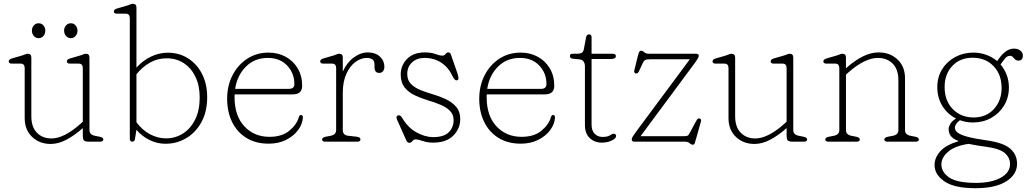

<svg xmlns="http://www.w3.org/2000/svg" viewBox="-20 -746 5418 1011"><path d="M110 -124V-387Q110 -411 89 -411H42Q26 -411 26 -423Q26 -433 42 -438L97 -454Q104.5 -456.5 113 -459.8Q121.5 -463 126 -463Q145 -463 145 -443V-134Q145 -77 174.5 -47Q204 -17 251 -17Q317.5 -17 405 -95L416 -105V-387Q416 -411 395 -411H348Q332 -411 332 -423Q332 -433 348 -438L403 -454Q410.5 -456.5 419 -459.8Q427.5 -463 432 -463Q451 -463 451 -443V-61Q451 -36.5 480 -31L505 -26Q524 -22 524 -12Q524 0 507 0H448Q428.5 0 422.2 -6.2Q416 -12.5 416 -35V-71.5Q372 -32.5 329.5 -10.2Q287 12 247 12Q188 12 149 -25.2Q110 -62.5 110 -124ZM183.5 -545Q168 -545 158 -556.8Q148 -568.5 148 -584.5Q148 -600.5 158 -612Q168 -623.5 183.5 -623.5Q199 -623.5 208.8 -612Q218.5 -600.5 218.5 -584.5Q218.5 -568.5 208.8 -556.8Q199 -545 183.5 -545ZM353 -545Q337.5 -545 327.5 -556.8Q317.5 -568.5 317.5 -584.5Q317.5 -600.5 327.5 -612Q337.5 -623.5 353 -623.5Q368.5 -623.5 378.2 -612Q388 -600.5 388 -584.5Q388 -568.5 378.2 -556.8Q368.5 -545 353 -545Z M698.5 -706V-390Q731.5 -427 774.8 -447.8Q818 -468.5 863 -468.5Q924.5 -468.5 971.5 -438Q1018.5 -407.5 1044.8 -354.8Q1071 -302 1071 -234Q1071 -158.5 1041 -103.5Q1011 -48.5 961.2 -18.8Q911.5 11 851 11Q807 11 766.8 -9Q726.5 -29 698.5 -62.5L690.5 -13Q688.5 0 676.5 0Q663.5 0 663.5 -17V-650Q663.5 -674 642.5 -674H595.5Q579.5 -674 579.5 -686Q579.5 -696 595.5 -701L650.5 -717Q658 -719.5 666.5 -722.8Q675 -726 679.5 -726Q698.5 -726 698.5 -706ZM857.5 -439Q809.5 -439 769.5 -416.2Q729.5 -393.5 698.5 -355V-102Q728.5 -61.5 769.2 -39.5Q810 -17.5 854 -17.5Q903.5 -17.5 943.8 -43.2Q984 -69 1007.8 -117Q1031.5 -165 1031.5 -232.5Q1031.5 -295.5 1009 -342Q986.5 -388.5 947.2 -413.8Q908 -439 857.5 -439Z M1571 -294Q1571 -249 1521 -249H1215.5Q1215 -242 1215 -235Q1215 -136 1266.8 -80.8Q1318.5 -25.5 1399 -25.5Q1464.5 -25.5 1503.2 -57.5Q1542 -89.5 1553 -127.5Q1556.5 -140.5 1565 -140.5Q1571 -140.5 1573 -136.2Q1575 -132 1575 -126.5Q1572.5 -91.5 1549 -60.2Q1525.5 -29 1485.8 -9.2Q1446 10.5 1394.5 10.5Q1326.5 10.5 1277.5 -19.8Q1228.5 -50 1202.2 -103.5Q1176 -157 1176 -226Q1176 -294.5 1204.2 -349.5Q1232.5 -404.5 1281.8 -436.8Q1331 -469 1394 -469Q1444 -469 1484 -447.2Q1524 -425.5 1547.5 -386.2Q1571 -347 1571 -294ZM1390 -441Q1321.5 -441 1275.5 -395.8Q1229.5 -350.5 1218 -278H1500Q1530 -278 1530 -303Q1530 -361 1492 -401Q1454 -441 1390 -441Z M1785 -443V-369Q1806 -416 1842.2 -443Q1878.5 -470 1917 -470Q1957 -470 1980.5 -448Q2004 -426 2004 -394Q2004 -380 1996.8 -371Q1989.5 -362 1977 -362Q1952 -362 1952 -393V-406Q1952 -425.5 1940.8 -433.2Q1929.5 -441 1911.5 -441Q1881 -441 1852 -420Q1823 -399 1804 -357.8Q1785 -316.5 1785 -256V-61Q1785 -34 1814 -31L1859 -26Q1878 -23.5 1878 -12Q1878 0 1861 0H1693Q1676 0 1676 -12Q1676 -22 1695 -26L1721 -31Q1750 -36.5 1750 -61V-387Q1750 -411 1729 -411H1682Q1666 -411 1666 -423Q1666 -433 1682 -438L1737 -454Q1744.5 -456.5 1753 -459.8Q1761.5 -463 1766 -463Q1785 -463 1785 -443Z M2215 -441Q2175 -441 2149.8 -417.5Q2124.5 -394 2124.5 -357Q2124.5 -325.5 2142.2 -306Q2160 -286.5 2189.8 -273.8Q2219.5 -261 2256 -250.5Q2291 -240.5 2325 -225Q2359 -209.5 2381.2 -184.2Q2403.5 -159 2403.5 -119Q2403.5 -69 2367 -32Q2330.5 5 2260.5 5Q2230 5 2206 -3.5Q2182 -12 2168.5 -12Q2157.5 -12 2151.5 -3Q2145.5 6 2135.5 6Q2124.5 6 2118.5 -9L2071.5 -114Q2061.5 -135.5 2078.5 -139Q2088 -140.5 2096.5 -127Q2127.5 -74 2173 -49Q2218.5 -24 2260.5 -24Q2318 -24 2343.2 -49.8Q2368.5 -75.5 2368.5 -114Q2368.5 -143.5 2349 -162.8Q2329.5 -182 2298.2 -195Q2267 -208 2232.5 -218Q2197.5 -228.5 2164.8 -243.8Q2132 -259 2111 -285.2Q2090 -311.5 2090 -354Q2090 -401.5 2123.5 -435.8Q2157 -470 2216.5 -470Q2250.5 -470 2273 -461.5Q2295.5 -453 2309.5 -453Q2320 -453 2326.2 -461.5Q2332.5 -470 2339.5 -470Q2350.5 -470 2353.5 -461L2388.5 -360Q2392.5 -349 2394 -337.2Q2395.5 -325.5 2385.5 -323Q2374.5 -320.5 2362.5 -346Q2341 -391.5 2303.2 -416.2Q2265.5 -441 2215 -441Z M2898.5 -294Q2898.5 -249 2848.5 -249H2543Q2542.5 -242 2542.5 -235Q2542.5 -136 2594.2 -80.8Q2646 -25.5 2726.5 -25.5Q2792 -25.5 2830.8 -57.5Q2869.5 -89.5 2880.5 -127.5Q2884 -140.5 2892.5 -140.5Q2898.5 -140.5 2900.5 -136.2Q2902.5 -132 2902.5 -126.5Q2900 -91.5 2876.5 -60.2Q2853 -29 2813.2 -9.2Q2773.5 10.5 2722 10.5Q2654 10.5 2605 -19.8Q2556 -50 2529.8 -103.5Q2503.5 -157 2503.5 -226Q2503.5 -294.5 2531.8 -349.5Q2560 -404.5 2609.2 -436.8Q2658.5 -469 2721.5 -469Q2771.5 -469 2811.5 -447.2Q2851.5 -425.5 2875 -386.2Q2898.5 -347 2898.5 -294ZM2717.5 -441Q2649 -441 2603 -395.8Q2557 -350.5 2545.5 -278H2827.5Q2857.5 -278 2857.5 -303Q2857.5 -361 2819.5 -401Q2781.5 -441 2717.5 -441Z M3030 -433.5 2995 -437Q2981 -438.5 2981 -451.5Q2981 -463 2995.5 -463H3019Q3035 -463 3043.5 -468.2Q3052 -473.5 3054.5 -488L3066 -549Q3069 -565 3082 -565Q3095 -565 3095 -549V-463H3206Q3223 -463 3223 -450.5Q3223 -435.5 3197 -435.5H3095V-89Q3095 -59 3111 -42Q3127 -25 3153 -25Q3179.5 -25 3192 -33.5Q3204.5 -42 3212 -42Q3218 -42 3222 -37.2Q3226 -32.5 3223 -24Q3219.5 -14.5 3198.2 -4.8Q3177 5 3149 5Q3111 5 3085.5 -18.8Q3060 -42.5 3060 -89V-396.5Q3060 -411.5 3053.2 -421.8Q3046.5 -432 3030 -433.5Z M3625 -396 3353 -29H3580.5Q3601 -29 3605 -34.8Q3609 -40.5 3614 -50L3644.5 -106.5Q3650 -116.5 3653.2 -119.5Q3656.5 -122.5 3661.5 -122.5Q3667 -122.5 3670 -118Q3673 -113.5 3671 -106.5L3645 -14.5Q3641 0.5 3638.2 8.2Q3635.5 16 3628 16Q3620 16 3611.2 8Q3602.5 0 3585.5 0H3320.5Q3306.5 0 3306.5 -12Q3306.5 -17.5 3310.8 -25Q3315 -32.5 3333.5 -58L3612.5 -434H3407.5Q3385 -434 3377.5 -430Q3370 -426 3364 -413L3346.5 -375Q3341.5 -364.5 3338.2 -361.8Q3335 -359 3329.5 -359Q3324.5 -359 3321.2 -363.5Q3318 -368 3320 -375L3338 -448.5Q3343 -468 3346.2 -473.5Q3349.5 -479 3356 -479Q3364 -479 3372.5 -471Q3381 -463 3397.5 -463H3646Q3659.5 -463 3659.5 -451.5Q3659.5 -446.5 3653.2 -436Q3647 -425.5 3625 -396Z M3816 -124V-387Q3816 -411 3795 -411H3748Q3732 -411 3732 -423Q3732 -433 3748 -438L3803 -454Q3810.5 -456.5 3819 -459.8Q3827.5 -463 3832 -463Q3851 -463 3851 -443V-134Q3851 -77 3880.5 -47Q3910 -17 3957 -17Q4023.5 -17 4111 -95L4122 -105V-387Q4122 -411 4101 -411H4054Q4038 -411 4038 -423Q4038 -433 4054 -438L4109 -454Q4116.5 -456.5 4125 -459.8Q4133.5 -463 4138 -463Q4157 -463 4157 -443V-61Q4157 -36.5 4186 -31L4211 -26Q4230 -22 4230 -12Q4230 0 4213 0H4154Q4134.5 0 4128.2 -6.2Q4122 -12.5 4122 -35V-71.5Q4078 -32.5 4035.5 -10.2Q3993 12 3953 12Q3894 12 3855 -25.2Q3816 -62.5 3816 -124Z M4434.5 -443V-386.5Q4479 -426.5 4522 -448.2Q4565 -470 4606 -470Q4666.5 -470 4706 -432.8Q4745.5 -395.5 4745.5 -334V-61Q4745.5 -36.5 4774.5 -31L4799.5 -26Q4818.5 -22 4818.5 -12Q4818.5 0 4801.5 0H4653.5Q4636.5 0 4636.5 -12Q4636.5 -22 4655.5 -26L4681.5 -31Q4710.5 -36.5 4710.5 -61V-324Q4710.5 -381 4680.5 -411Q4650.5 -441 4602 -441Q4569 -441 4529.8 -422Q4490.5 -403 4445.5 -363L4434.5 -353V-61Q4434.5 -36.5 4463.5 -31L4488.5 -26Q4507.5 -22 4507.5 -12Q4507.5 0 4490.5 0H4342.5Q4325.5 0 4325.5 -12Q4325.5 -22 4344.5 -26L4370.5 -31Q4399.5 -36.5 4399.5 -61V-387Q4399.5 -411 4378.5 -411H4331.5Q4315.5 -411 4315.5 -423Q4315.5 -433 4331.5 -438L4386.5 -454Q4394 -456.5 4402.5 -459.8Q4411 -463 4415.5 -463Q4434.5 -463 4434.5 -443Z M5174.5 -7Q5264 5.5 5299.8 37Q5335.5 68.5 5335.5 116Q5335.5 173 5278.5 209Q5221.5 245 5117 245Q5004.5 245 4952.8 209Q4901 173 4901 123Q4901 85 4930.5 51.2Q4960 17.5 5028.5 -3Q4997 -15 4986 -30.8Q4975 -46.5 4975 -68Q4975 -76.5 4983.2 -92.2Q4991.5 -108 5014 -122Q4969.5 -144.5 4942.5 -187.5Q4915.5 -230.5 4915.5 -286.5Q4915.5 -340.5 4941 -381.5Q4966.5 -422.5 5009.8 -445.8Q5053 -469 5105.5 -469Q5141.5 -469 5173.5 -457.2Q5205.5 -445.5 5230.5 -424.5L5241 -439Q5259 -463.5 5278.2 -476.8Q5297.5 -490 5319 -490Q5339.5 -490 5352.8 -479.5Q5366 -469 5366 -454Q5366 -427 5343.5 -427Q5331.5 -427 5325 -433.2Q5318.5 -439.5 5313.2 -445.8Q5308 -452 5298.5 -452Q5284 -452 5273.8 -440Q5263.5 -428 5248.5 -406.5Q5269 -382.5 5280.8 -351.8Q5292.5 -321 5292.5 -285.5Q5292.5 -232 5267 -190.2Q5241.5 -148.5 5198.8 -124.8Q5156 -101 5103 -101Q5067 -101 5034.5 -113Q5008 -93 5008 -73Q5008 -59.5 5022.2 -48Q5036.5 -36.5 5072.5 -26.5Q5108.5 -16.5 5174.5 -7ZM5101.5 -442Q5035 -442 4994.5 -398.8Q4954 -355.5 4954 -288Q4954 -215.5 4997 -171.5Q5040 -127.5 5107 -127.5Q5173 -127.5 5213.5 -171.8Q5254 -216 5254 -283Q5254 -354 5211.5 -398Q5169 -442 5101.5 -442ZM4937 119.5Q4937 160.5 4978.5 188.8Q5020 217 5119.5 217Q5200 217 5249.2 190Q5298.5 163 5298.5 117.5Q5298.5 84.5 5271.2 60.2Q5244 36 5166.5 26Q5115 19 5080 11.5Q5009 22 4973 52.5Q4937 83 4937 119.5Z"/></svg>

Font: Fraunces 9pt S100 Thin
Style: Regular
Weight: 100
Version: Version 1.000; ttfautohint (v1.8.3)